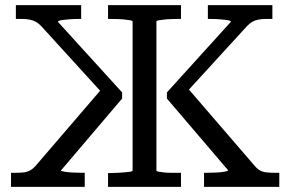

<svg xmlns="http://www.w3.org/2000/svg" viewBox="-20 -730 1133 750"><path d="M777 0V-55H786Q806 -55 825.5 -56Q845 -57 858 -59.5Q871 -62 871 -65L632 -345V-369L882 -645Q882 -649 870 -651Q858 -653 839.5 -654.5Q821 -656 801 -656H792V-710H1044V-656H1020Q1003 -656 989.5 -653.5Q976 -651 965 -644.5Q954 -638 943 -626L697 -357L701 -400L975 -82Q985 -70 996 -64Q1007 -58 1022 -56.5Q1037 -55 1056 -55H1071V0ZM311 0H23V-55H37Q58 -55 72 -56.5Q86 -58 97 -64Q108 -70 119 -82L392 -400L388 -357L142 -627Q132 -638 120.5 -644.5Q109 -651 95.5 -653.5Q82 -656 65 -656H42V-710H297V-656H288Q268 -656 249.5 -654.5Q231 -653 219 -651Q207 -649 206 -645L457 -369V-345L218 -64Q218 -62 231 -59.5Q244 -57 263.5 -56Q283 -55 302 -55H311ZM402 0V-54H411Q425 -54 440.5 -55Q456 -56 469 -57Q482 -58 490 -59.5Q498 -61 498 -64V-646Q498 -649 490 -650.5Q482 -652 469 -653.5Q456 -655 440.5 -655.5Q425 -656 411 -656H402V-710H687V-656H678Q664 -656 648.5 -655.5Q633 -655 620 -653.5Q607 -652 599 -650.5Q591 -649 591 -646V-64Q591 -61 599 -59.5Q607 -58 620 -56.5Q633 -55 648.5 -55Q664 -55 678 -55H687V0Z"/></svg>

Font: Roboto Serif
Style: Regular
Weight: 400
Designer: Greg Gazdowicz
Foundry: Commercial Type
Version: Version 1.008